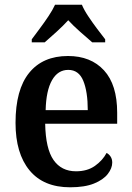

<svg xmlns="http://www.w3.org/2000/svg" viewBox="-20 -786 560 816"><path d="M278 10Q165 10 105.5 -62Q46 -134 46 -264Q46 -405 104 -476.5Q162 -548 269 -548Q366 -548 422 -487Q478 -426 478 -307V-260H172Q174 -154 207.5 -106Q241 -58 303 -58Q351 -58 383.5 -81Q416 -104 433 -136Q443 -131 450 -120.5Q457 -110 457 -95Q457 -71 438 -46.5Q419 -22 379.5 -6Q340 10 278 10ZM353 -318Q353 -396 334 -442.5Q315 -489 270 -489Q226 -489 201 -445Q176 -401 174 -318ZM115 -619Q129 -638 148.5 -664Q168 -690 186 -717Q204 -744 214 -766H328Q337 -744 355 -717Q373 -690 392.5 -664Q412 -638 427 -619V-606H372Q350 -625 320.5 -651Q291 -677 270 -700Q249 -677 220.5 -651Q192 -625 170 -606H115Z"/></svg>

Font: Noto Serif Thai SemiCondensed SemiBold
Style: Regular
Weight: 600
Width: 4
Designer: Monotype Design Team
Foundry: Monotype Imaging Inc.
Version: Version 2.002; ttfautohint (v1.8.4.7-5d5b)